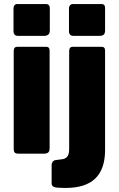

<svg xmlns="http://www.w3.org/2000/svg" viewBox="-20 -762 589 952"><path d="M227 -611Q227 -597 219.5 -590.5Q212 -584 196 -584H71Q58 -584 52.5 -590Q47 -596 47 -608V-720Q47 -730 52 -736Q57 -742 65 -742H209Q217 -742 222 -736.5Q227 -731 227 -722ZM226 -27Q226 -12 219 -6Q212 0 196 0H72Q58 0 53 -5.5Q48 -11 48 -23V-509Q48 -530 66 -530H209Q226 -530 226 -511ZM501 -611Q501 -597 494.5 -590.5Q488 -584 472 -584H347Q333 -584 327.5 -590Q322 -596 322 -608V-720Q322 -730 327.5 -736Q333 -742 341 -742H484Q501 -742 501 -722ZM304 170Q262 170 249 165.5Q236 161 236 147V56Q236 48 240.5 41Q245 34 254 32L292 27Q307 24 315 12.5Q323 1 323 -25V-509Q323 -530 341 -530H484Q501 -530 501 -511V-18Q501 76 452.5 123Q404 170 304 170Z"/></svg>

Font: Libre Franklin ExtraBold
Style: Regular
Weight: 800
Designer: Pablo Impallari, Rodrigo Fuenzalida
Foundry: Impallari Type
Version: Version 1.002; ttfautohint (v1.5)